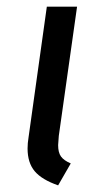

<svg xmlns="http://www.w3.org/2000/svg" viewBox="-20 -547 306 578"><path d="M157 -138Q155 -116 155 -110Q155 -88 163.5 -76Q172 -64 193 -55L155 11Q106 -6 84.5 -31.5Q63 -57 63 -100Q63 -116 66 -134L121 -527H212Z"/></svg>

Font: FiraGO
Style: Italic
Weight: 400
Italic angle: -8°
Designer: bBox Type GmbH
Foundry: bBox Type GmbH
Version: Version 1.001